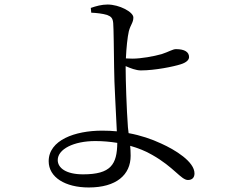

<svg xmlns="http://www.w3.org/2000/svg" viewBox="-20 -791 1040 848"><path d="M383 -735C406 -734 433 -731 453 -725C471 -718 478 -711 480 -689C482 -669 483 -558 484 -493C484 -425 493 -287 496 -211C476 -213 454 -214 431 -214C311 -214 195 -172 195 -79C195 -8 268 37 372 37C494 37 557 -19 557 -103C557 -120 556 -134 555 -147C590 -137 623 -124 652 -107C748 -53 780 4 810 4C828 4 839 -6 839 -25C839 -77 754 -129 692 -157C649 -177 602 -193 548 -203L545 -229C539 -308 535 -440 535 -486V-499C555 -490 581 -480 602 -480C665 -480 747 -497 778 -507C804 -515 815 -527 815 -539C815 -561 796 -574 757 -574C743 -574 725 -562 694 -552C659 -542 603 -532 565 -532L536 -533C538 -579 543 -627 549 -653C557 -683 569 -691 569 -714C569 -738 507 -771 455 -771C429 -771 404 -764 381 -756ZM498 -160C497 -65 470 -21 347 -21C272 -21 235 -49 235 -84C235 -132 305 -168 401 -168C435 -168 467 -165 498 -160Z"/></svg>

Font: Harano Aji Mincho CN
Style: Regular
Weight: 400
Foundry: Masamichi Hosoda
Version: HaranoAjiMinchoCN-Regular version 20230610;ttx 4.39.4